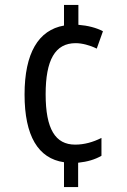

<svg xmlns="http://www.w3.org/2000/svg" viewBox="-20 -744 512 774"><path d="M296 -644V-724H238V-641C135 -623 79 -530 79 -363C79 -196 134 -105 238 -90V10H295V-88C333 -92 363 -101 389 -116V-188C355 -171 320 -161 283 -161C203 -161 164 -224 164 -364C164 -502 202 -570 285 -570C310 -570 342 -562 370 -548L395 -618C369 -632 334 -641 296 -644Z"/></svg>

Font: Noto Sans Myanmar UI Condensed
Style: Regular
Weight: 400
Width: 3
Designer: Monotype Design Team
Foundry: Monotype Imaging Inc.
Version: Version 2.103